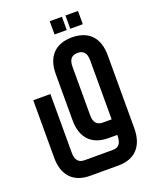

<svg xmlns="http://www.w3.org/2000/svg" viewBox="-155 -778 820 1021"><g transform="rotate(-20 255.0 -268.0)"><path d="M254 -691V-616H323V-691ZM343 -691V-616H414V-691ZM28 -326V0C28 98 80 155 175 155H335C430 155 481 98 482 0V-416C482 -514 430 -570 335 -570C240 -570 188 -514 188 -416V-154C188 -56 240 0 335 0H385C385 36 377 67 335 67H175C144 67 125 50 125 6V-326ZM385 -88H335C304 -88 285 -105 285 -148V-422C285 -466 304 -482 335 -482C366 -482 385 -466 385 -422Z"/></g></svg>

Font: Modon Arabic
Style: Bold
Weight: 700
Designer: Ahmedzaza
Foundry: Ahmedzaza
Version: Version 2.010